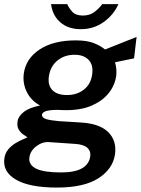

<svg xmlns="http://www.w3.org/2000/svg" viewBox="-33 -716 666 908"><path d="M236 171Q107.5 171 43.2 134Q-21 97 -12.5 34Q-9 8 6.2 -9.8Q21.5 -27.5 40.5 -39Q59.5 -50.5 75.5 -57Q91.5 -63.5 97 -66.5Q90.5 -71 77.8 -79.5Q65 -88 55.8 -103Q46.5 -118 50 -141.5Q53 -165.5 79 -186.2Q105 -207 156.5 -217Q114 -240 93.8 -281Q73.5 -322 79.5 -368Q89 -438.5 154 -481.8Q219 -525 325 -525Q377 -525 408.5 -513Q440 -501 464 -482Q479 -488 507.2 -499.2Q535.5 -510.5 564.8 -522.2Q594 -534 613 -541.5L601 -440L511 -421.5Q520.5 -389 516.5 -357Q510.5 -313 481.5 -276.2Q452.5 -239.5 402 -217.2Q351.5 -195 280 -195Q270.5 -195 257.8 -195.5Q245 -196 239 -196.5Q199 -196 182.5 -189.8Q166 -183.5 165.5 -172.5Q166 -158.5 186 -152.5Q206 -146.5 247 -143Q266 -141.5 293.2 -140.2Q320.5 -139 352 -136.5Q439 -131 479.2 -90.8Q519.5 -50.5 511 13Q501 83 432.5 127Q364 171 236 171ZM284 -266.5Q331 -266.5 364 -292.5Q397 -318.5 403 -365Q409 -409 386 -433Q363 -457 319.5 -457Q271.5 -457 238 -429.2Q204.5 -401.5 198 -353.5Q192.5 -312.5 215 -289.5Q237.5 -266.5 284 -266.5ZM256.5 99.5Q383.5 99.5 394 22.5Q397 -2 379.5 -17.5Q362 -33 322 -35.5L198.5 -44Q167 -46 138.5 -24.2Q110 -2.5 106 29Q101.5 63.5 137.8 81.5Q174 99.5 256.5 99.5ZM349.5 -578Q290 -578 252.8 -610Q215.5 -642 208.5 -696.5H285Q293 -678 309 -660.2Q325 -642.5 359 -642.5Q391.5 -642.5 413.8 -659.5Q436 -676.5 450.5 -696.5H527Q504.5 -645.5 457.2 -611.8Q410 -578 349.5 -578Z"/></svg>

Font: Public Sans SemiBold
Style: Italic
Weight: 600
Italic angle: -8°
Designer: The Public Sans project authors (U.S. Web Design System). Libre Franklin designed by Pablo Impallari and Rodrigo Fuenzal
Version: Version 1.007; ttfautohint (v1.8.1) -l 8 -r 50 -G 200 -x 14 